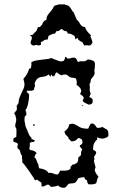

<svg xmlns="http://www.w3.org/2000/svg" viewBox="-20 -891 577 910"><path d="M289 -621 291 -622 301 -613Q309 -613 315.5 -615.5Q322 -618 330 -618Q338 -618 342.5 -610.5Q347 -603 349 -597Q360 -602 372.5 -600.5Q385 -599 394 -608L400 -609Q408 -609 419 -604Q430 -599 430 -589Q430 -581 429.5 -573Q429 -565 427 -557Q430 -545 427.5 -538.5Q425 -532 421 -527.5Q417 -523 413 -517.5Q409 -512 409 -501L404 -492Q407 -480 405.5 -470Q404 -460 410 -447L403 -431Q408 -429 412.5 -426.5Q417 -424 419 -419V-405Q417 -400 411.5 -397.5Q406 -395 401 -395Q396 -397 384 -403Q372 -409 372 -415L377 -425Q377 -432 371 -436.5Q365 -441 360 -445V-447L365 -457Q365 -468 358 -476Q351 -484 343 -489L344 -499Q344 -504 343 -509Q342 -514 340 -519Q333 -522 325.5 -522.5Q318 -523 311 -525Q302 -534 293 -538Q288 -538 282.5 -537.5Q277 -537 272 -534Q260 -538 250 -548Q245 -548 243 -543Q241 -538 240 -534L231 -528L223 -538L219 -527L211 -538Q200 -530 190.5 -528.5Q181 -527 172.5 -525.5Q164 -524 157 -518Q150 -512 144 -496Q146 -490 146 -487Q146 -482 143.5 -476.5Q141 -471 141 -466Q133 -460 123.5 -461Q114 -462 106 -460Q108 -452 113 -449.5Q118 -447 118 -438Q118 -424 113.5 -401.5Q109 -379 100 -368Q104 -363 104.5 -357.5Q105 -352 105 -346L97 -338L96 -323Q96 -316 98 -309Q100 -302 100 -295Q105 -284 109 -273.5Q113 -263 118 -252Q121 -246 125.5 -242Q130 -238 130 -231Q137 -231 146 -224Q142 -218 134 -218Q126 -218 121 -213Q122 -205 121 -198.5Q120 -192 119 -184Q123 -180 126.5 -179.5Q130 -179 134.5 -178Q139 -177 143.5 -174.5Q148 -172 154 -165Q149 -162 147 -156.5Q145 -151 143 -146Q151 -140 153.5 -130Q156 -120 162 -112Q163 -107 163 -102Q163 -97 167 -93Q179 -92 191.5 -87Q204 -82 210 -71L217 -72Q226 -72 234 -68Q242 -64 251 -64Q256 -64 259.5 -70.5Q263 -77 265 -82H270Q275 -82 283 -82Q291 -82 298.5 -83.5Q306 -85 311 -88.5Q316 -92 314 -100L324 -111Q332 -111 337.5 -114.5Q343 -118 348 -123Q350 -128 350.5 -133.5Q351 -139 351 -144L364 -156V-164Q364 -174 370 -183L358 -197Q358 -203 364.5 -205.5Q371 -208 371 -219Q371 -221 369.5 -225Q368 -229 367 -231L354 -237Q350 -237 348 -234.5Q346 -232 343 -229Q340 -226 334.5 -223.5Q329 -221 318 -221L306 -233Q304 -241 299.5 -245Q295 -249 290 -254L285 -267Q293 -273 300 -281.5Q307 -290 307 -301Q312 -303 318 -304Q324 -305 329 -304Q341 -299 347 -295Q353 -291 359 -288Q365 -285 373.5 -283Q382 -281 398 -281Q401 -287 403.5 -293Q406 -299 410 -304Q414 -306 416 -306Q424 -306 430 -298.5Q436 -291 440 -285Q447 -285 453 -285.5Q459 -286 465 -290Q473 -284 478.5 -281.5Q484 -279 487.5 -276Q491 -273 492.5 -267.5Q494 -262 494 -250Q494 -243 483 -238.5Q472 -234 466 -234Q454 -234 440 -241L441 -231Q430 -220 425.5 -210.5Q421 -201 421 -184L422 -181Q429 -178 436 -171Q436 -163 432 -157.5Q428 -152 425 -145L428 -139L425 -128L433 -98L429 -88Q429 -79 435 -69.5Q441 -60 447 -54Q441 -45 440 -38Q439 -31 437.5 -26.5Q436 -22 430 -19.5Q424 -17 408 -17L398 -18Q393 -27 392 -37Q386 -38 383 -42.5Q380 -47 379 -52Q372 -50 365 -49.5Q358 -49 351 -46Q346 -37 343 -32.5Q340 -28 336 -25.5Q332 -23 326.5 -22.5Q321 -22 311 -21Q306 -21 303 -17.5Q300 -14 297.5 -10.5Q295 -7 291.5 -4Q288 -1 281 -1Q266 -1 255 -12Q247 -8 238.5 -7Q230 -6 222 -5Q218 -8 215 -12Q212 -16 207 -16Q201 -16 195.5 -11.5Q190 -7 177 -7Q177 -12 177 -16Q177 -20 176 -25L155 -40L146 -36Q144 -41 135.5 -54Q127 -67 117 -81.5Q107 -96 98 -107.5Q89 -119 85 -122Q86 -124 86 -129Q86 -135 84.5 -139.5Q83 -144 85 -151Q76 -164 74 -179L63 -189L62 -195L65 -208Q62 -214 55.5 -215.5Q49 -217 44 -219L43 -229Q43 -235 47.5 -237.5Q52 -240 57 -242Q58 -250 58 -258Q58 -266 58 -274Q58 -283 54 -287Q52 -291 52 -294Q52 -302 54.5 -309Q57 -316 57 -324Q57 -332 54 -338Q54 -345 47 -354Q51 -360 54 -363Q57 -366 58.5 -368.5Q60 -371 60 -375.5Q60 -380 59 -389L68 -403Q68 -417 72.5 -428.5Q77 -440 82 -450.5Q87 -461 91.5 -470.5Q96 -480 96 -491Q96 -498 94 -504Q92 -510 91 -517Q97 -524 100.5 -529Q104 -534 107 -538.5Q110 -543 112.5 -549Q115 -555 118 -565L127 -568Q127 -577 128.5 -580.5Q130 -584 128 -595Q135 -601 147 -603.5Q159 -606 172.5 -607.5Q186 -609 199.5 -610.5Q213 -612 224 -616Q225 -615 231.5 -612.5Q238 -610 245.5 -607Q253 -604 259 -602Q265 -600 266 -600Q280 -600 283.5 -604.5Q287 -609 289 -621ZM137 -295 136 -301 143 -302 146 -296ZM372 -388 367 -393 375 -392ZM250 -867Q255 -870 260 -870Q265 -870 270 -870Q276 -870 282 -870.5Q288 -871 293 -867Q305 -867 313.5 -854Q322 -841 327 -833L328 -835L344 -797Q350 -794 353.5 -788Q357 -782 360.5 -776.5Q364 -771 369 -767Q374 -763 383 -763Q386 -751 394.5 -741Q403 -731 412 -722L408 -719Q411 -711 414.5 -703.5Q418 -696 418 -688Q413 -680 409.5 -677.5Q406 -675 402 -675.5Q398 -676 392.5 -676.5Q387 -677 380 -675Q377 -679 374.5 -683Q372 -687 370 -692Q365 -693 360.5 -696Q356 -699 352 -702L347 -712L338 -704L333 -721Q325 -726 318 -729Q311 -732 302 -732L295 -744L293 -743Q286 -743 281.5 -747Q277 -751 272 -754Q266 -751 261 -746.5Q256 -742 248 -744L241 -732Q233 -732 225.5 -728.5Q218 -725 210 -721L206 -704L192 -702Q188 -699 183.5 -696Q179 -693 174 -692V-679L164 -675Q162 -676 158.5 -677Q155 -678 153 -678Q149 -678 145.5 -676.5Q142 -675 137 -675Q133 -677 129 -680Q125 -683 125 -688Q125 -694 128 -700Q131 -706 131 -712Q131 -717 127 -720.5Q123 -724 119 -726L127 -725L135 -726Q139 -731 143.5 -736Q148 -741 153 -745L160 -763L166 -762Q177 -768 182 -780.5Q187 -793 200 -797Q200 -814 211.5 -826.5Q223 -839 232 -853Q233 -860 238.5 -863.5Q244 -867 250 -867Z"/></svg>

Font: ErikasBuero
Style: Regular
Weight: 400
Designer: Peter Wiegel
Foundry: Peter Wiegel
Version: Version 1.006